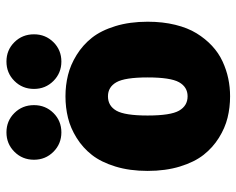

<svg xmlns="http://www.w3.org/2000/svg" viewBox="-90 -650 750 610"><g transform="rotate(-90 285.0 -345.0)"><path d="M82.5 -612Q82.5 -649 107.8 -674.2Q133 -699.5 169.5 -699.5Q206 -699.5 231 -674.2Q256 -649 256 -612Q256 -575.5 231 -550.2Q206 -525 169.5 -525Q133 -525 107.8 -550.2Q82.5 -575.5 82.5 -612ZM307.5 -612Q307.5 -649 332.8 -674.2Q358 -699.5 394.5 -699.5Q431 -699.5 456 -674.2Q481 -649 481 -612Q481 -575.5 456 -550.2Q431 -525 394.5 -525Q358 -525 332.8 -550.2Q307.5 -575.5 307.5 -612ZM284 11Q248.5 11 216 3Q183.5 -5 152.2 -24.5Q121 -44 98 -73.2Q75 -102.5 61 -148.2Q47 -194 47 -251Q47 -308 61 -353.5Q75 -399 97.8 -428Q120.5 -457 151.8 -476.5Q183 -496 215.8 -504Q248.5 -512 284 -512Q319 -512 351.5 -504Q384 -496 415.5 -476.5Q447 -457 470 -428Q493 -399 507 -353.5Q521 -308 521 -251Q521 -203 511.2 -163.2Q501.5 -123.5 484.2 -95.5Q467 -67.5 444.5 -46.5Q422 -25.5 395 -13Q368 -0.5 340.5 5.2Q313 11 284 11ZM284 -124Q313.5 -124 328.8 -151.2Q344 -178.5 344 -251Q344 -323 328.8 -350Q313.5 -377 284 -377Q253.5 -377 238.2 -350Q223 -323 223 -251Q223 -178 238.5 -151Q254 -124 284 -124Z"/></g></svg>

Font: League Mono Narrow ExtraBold
Style: Regular
Weight: 800
Width: 3
Designer: Tyler Finck
Foundry: The League of Moveable Type / Tyler Finck
Version: Version 2.210